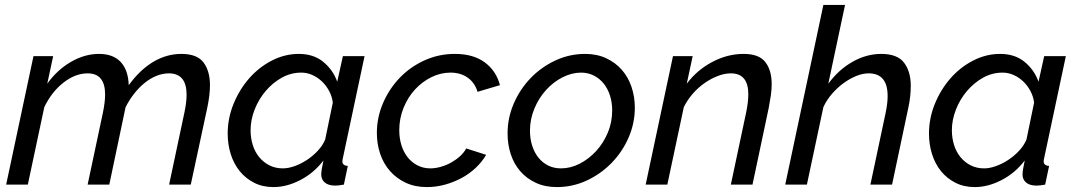

<svg xmlns="http://www.w3.org/2000/svg" viewBox="-20 -750 4378 780"><path d="M116 -522H196L172 -410Q212 -466 268 -498.5Q324 -531 382 -531Q440 -531 470.5 -498Q501 -465 503 -404Q549 -467 603 -499Q657 -531 717 -531Q781 -531 807 -496Q833 -461 833 -404Q833 -364 822 -312L755 0H667L729 -292Q738 -334 738 -365Q738 -452 666 -452Q641 -452 616 -442Q591 -432 568 -413.5Q545 -395 525 -369.5Q505 -344 490 -314L424 0H336L398 -292Q407 -335 407 -366Q407 -452 336 -452Q286 -452 238 -414.5Q190 -377 160 -315L93 0H5Z M1091 10Q1047 10 1012.5 -7.5Q978 -25 954 -54.5Q930 -84 917.5 -123.5Q905 -163 905 -207Q905 -270 929 -328.5Q953 -387 992.5 -432Q1032 -477 1084.5 -504Q1137 -531 1194 -531Q1254 -531 1293.5 -498.5Q1333 -466 1350 -418L1373 -522H1461L1373 -108Q1372 -104 1371.5 -101Q1371 -98 1371 -95Q1371 -77 1393 -76L1377 0Q1366 2 1357.5 3Q1349 4 1342 4Q1314 4 1299.5 -8.5Q1285 -21 1285 -41Q1285 -57 1294 -98Q1255 -47 1200 -18.5Q1145 10 1091 10ZM1129 -66Q1151 -66 1176.5 -75Q1202 -84 1226.5 -100Q1251 -116 1271 -137.5Q1291 -159 1301 -183L1332 -333Q1329 -358 1317 -380.5Q1305 -403 1287.5 -419.5Q1270 -436 1248.5 -445.5Q1227 -455 1204 -455Q1162 -455 1125 -434.5Q1088 -414 1059.5 -380.5Q1031 -347 1014.5 -305Q998 -263 998 -221Q998 -189 1007 -160.5Q1016 -132 1033.5 -111Q1051 -90 1075 -78Q1099 -66 1129 -66Z M1714 10Q1666 10 1628.5 -7.5Q1591 -25 1564.5 -55Q1538 -85 1524.5 -125Q1511 -165 1511 -210Q1511 -273 1536 -331Q1561 -389 1603.5 -433.5Q1646 -478 1704 -504.5Q1762 -531 1828 -531Q1903 -531 1949.5 -496.5Q1996 -462 2011 -404L1920 -377Q1909 -414 1880 -434.5Q1851 -455 1810 -455Q1770 -455 1732.5 -436.5Q1695 -418 1666 -386.5Q1637 -355 1619.5 -312Q1602 -269 1602 -221Q1602 -188 1611 -159.5Q1620 -131 1636.5 -110.5Q1653 -90 1676.5 -78Q1700 -66 1728 -66Q1749 -66 1771.5 -72.5Q1794 -79 1813.5 -90Q1833 -101 1849 -115.5Q1865 -130 1874 -147L1955 -121Q1938 -92 1912.5 -68Q1887 -44 1855.5 -27Q1824 -10 1788 0Q1752 10 1714 10Z M2242 10Q2194 10 2156.5 -7.5Q2119 -25 2093.5 -54.5Q2068 -84 2055 -123.5Q2042 -163 2042 -208Q2042 -271 2067 -329Q2092 -387 2135 -432Q2178 -477 2235.5 -504Q2293 -531 2357 -531Q2405 -531 2442.5 -513.5Q2480 -496 2506 -466.5Q2532 -437 2545.5 -397Q2559 -357 2559 -312Q2559 -250 2534 -192Q2509 -134 2465.5 -89Q2422 -44 2364.5 -17Q2307 10 2242 10ZM2259 -66Q2298 -66 2335 -85Q2372 -104 2401.5 -136Q2431 -168 2449 -210.5Q2467 -253 2467 -301Q2467 -334 2458 -362Q2449 -390 2432.5 -410.5Q2416 -431 2392.5 -443Q2369 -455 2341 -455Q2303 -455 2265.5 -436Q2228 -417 2198.5 -384.5Q2169 -352 2151 -309Q2133 -266 2133 -219Q2133 -186 2142 -158Q2151 -130 2167.5 -109.5Q2184 -89 2207 -77.5Q2230 -66 2259 -66Z M2714 -522H2794L2770 -410Q2811 -465 2873 -498Q2935 -531 3001 -531Q3064 -531 3089.5 -497.5Q3115 -464 3115 -408Q3115 -386 3111.5 -362Q3108 -338 3103 -312L3037 0H2949L3011 -292Q3020 -335 3020 -367Q3020 -452 2949 -452Q2924 -452 2896.5 -441.5Q2869 -431 2843 -413Q2817 -395 2795 -370Q2773 -345 2758 -315L2691 0H2603Z M3325 -730H3413L3345 -410Q3387 -467 3443.5 -499Q3500 -531 3560 -531Q3626 -531 3653 -495Q3680 -459 3680 -401Q3680 -358 3670 -312L3604 0H3516L3578 -292Q3582 -312 3584 -328.5Q3586 -345 3586 -360Q3586 -452 3509 -452Q3485 -452 3459 -441.5Q3433 -431 3408 -413Q3383 -395 3361 -370Q3339 -345 3325 -315L3258 0H3170Z M3940 10Q3896 10 3861.5 -7.5Q3827 -25 3803 -54.5Q3779 -84 3766.5 -123.5Q3754 -163 3754 -207Q3754 -270 3778 -328.5Q3802 -387 3841.5 -432Q3881 -477 3933.5 -504Q3986 -531 4043 -531Q4103 -531 4142.5 -498.5Q4182 -466 4199 -418L4222 -522H4310L4222 -108Q4221 -104 4220.5 -101Q4220 -98 4220 -95Q4220 -77 4242 -76L4226 0Q4215 2 4206.5 3Q4198 4 4191 4Q4163 4 4148.5 -8.5Q4134 -21 4134 -41Q4134 -57 4143 -98Q4104 -47 4049 -18.5Q3994 10 3940 10ZM3978 -66Q4000 -66 4025.5 -75Q4051 -84 4075.5 -100Q4100 -116 4120 -137.5Q4140 -159 4150 -183L4181 -333Q4178 -358 4166 -380.5Q4154 -403 4136.5 -419.5Q4119 -436 4097.5 -445.5Q4076 -455 4053 -455Q4011 -455 3974 -434.5Q3937 -414 3908.5 -380.5Q3880 -347 3863.5 -305Q3847 -263 3847 -221Q3847 -189 3856 -160.5Q3865 -132 3882.5 -111Q3900 -90 3924 -78Q3948 -66 3978 -66Z"/></svg>

Font: PTCRaleway Medium
Style: Italic
Weight: 500
Italic angle: -12°
Designer: Matt McInerney, Pablo Impallari, Rodrigo Fuenzalida
Foundry: Matt McInerney, Pablo Impallari, Rodrigo Fuenzalida
Version: Version 3.000g; ttfautohint (v1.5) -l 8 -r 28 -G 28 -x 14 -D